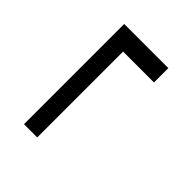

<svg xmlns="http://www.w3.org/2000/svg" viewBox="-13 -588 615 615"><g transform="rotate(-45 295.0 -280.0)"><path d="M457 -180V-320H68V-380H522V-180Z"/></g></svg>

Font: Host Grotesk Light
Style: Regular
Weight: 300
Designer: Doukan Karapınar
Foundry: Element Type
Version: Version 1.003